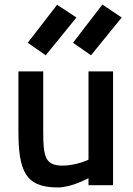

<svg xmlns="http://www.w3.org/2000/svg" viewBox="-20 -814 583 844"><path d="M181 -571 316 -737 231 -793 102 -626ZM380 -571 515 -737 430 -794 301 -626ZM477 0H369V-31C369 -31 296 10 234 10C91 10 61 -63 61 -239V-500H170V-238C170 -127 177 -86 255 -86C315 -86 369 -112 369 -112V-500H477Z"/></svg>

Font: RazerF5 SemiBold
Style: Regular
Weight: 600
Foundry: Razer Inc.
Version: Version 2